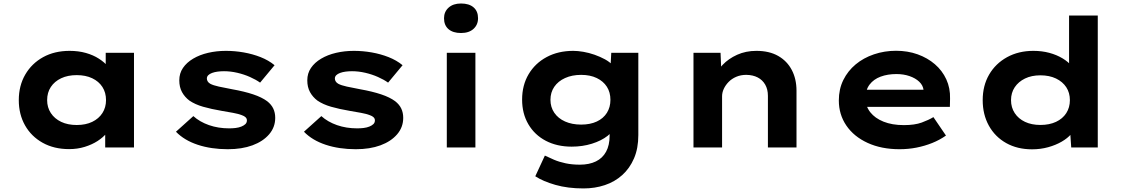

<svg xmlns="http://www.w3.org/2000/svg" viewBox="-20 -827 6312 1077"><path d="M367.5 9.4Q283 9.4 219.3 -26.1Q155.7 -61.6 120.5 -123.6Q85.4 -185.6 85.4 -265.3Q85.4 -346.4 121.7 -408.8Q158 -471.2 222 -506.5Q285.9 -541.7 370.5 -541.7Q420.2 -541.7 461.9 -529.9Q503.5 -518 534.5 -498Q565.6 -478.1 585.5 -454.4Q605.3 -430.6 611.4 -407.1L573 -405.1V-530.7H731.6V0H570.1V-141.4L604.2 -132.1Q599.9 -107 579.5 -81.8Q559.1 -56.6 527.6 -36.2Q496.2 -15.9 455.3 -3.2Q414.4 9.4 367.5 9.4ZM410.3 -125.8Q460.6 -125.8 497.4 -143.5Q534.2 -161.3 554.5 -192.9Q574.7 -224.5 574.7 -265.3Q574.7 -307.7 554.5 -339.1Q534.2 -370.5 497.4 -388Q460.6 -405.6 410.3 -405.6Q360.1 -405.6 323 -388Q285.9 -370.5 265.1 -339.1Q244.4 -307.7 244.4 -265.3Q244.4 -224.5 265.1 -192.9Q285.9 -161.3 323 -143.5Q360.1 -125.8 410.3 -125.8Z M1257.8 10Q1164.3 10 1088.9 -15Q1013.5 -40 967 -88.1L1064.5 -175.7Q1100.4 -143.3 1152.4 -125.1Q1204.4 -107 1265.3 -107Q1283.7 -107 1301.7 -109.1Q1319.6 -111.3 1333.8 -117Q1348 -122.7 1356.5 -130.9Q1365 -139.1 1365 -151.8Q1365 -171.3 1336.3 -181.1Q1317.2 -188.5 1287.3 -194Q1257.5 -199.5 1224.9 -204.9Q1164.3 -215.2 1119.2 -228.2Q1074.1 -241.2 1042.3 -262.9Q1016.2 -282.6 1000.9 -310.5Q985.7 -338.4 985.7 -376.5Q985.7 -415.6 1006.3 -445.9Q1026.9 -476.3 1063.4 -497.9Q1099.9 -519.6 1147.4 -530.7Q1194.9 -541.7 1247.2 -541.7Q1297.1 -541.7 1346.9 -533Q1396.6 -524.3 1441.5 -506.7Q1486.5 -489 1520.2 -461.2L1439 -363.5Q1415.1 -380.6 1382 -395.2Q1349 -409.9 1311.2 -418.7Q1273.5 -427.5 1236.6 -427.5Q1217.8 -427.5 1201 -425.3Q1184.1 -423.2 1169.9 -418Q1155.8 -412.8 1148.1 -405.1Q1140.4 -397.4 1140.4 -386.3Q1140.4 -378.3 1144.9 -370.7Q1149.4 -363 1159.1 -357.3Q1175.6 -348.2 1207.6 -341.3Q1239.6 -334.4 1282 -326.4Q1351.1 -314.1 1400 -297.7Q1449 -281.3 1478.7 -259.2Q1502 -241 1512.9 -218Q1523.8 -195 1523.8 -165.8Q1523.8 -113.2 1489.5 -73.4Q1455.2 -33.6 1396.1 -11.8Q1337 10 1257.8 10Z M1975.8 10Q1882.3 10 1806.9 -15Q1731.5 -40 1685 -88.1L1782.5 -175.7Q1818.4 -143.3 1870.4 -125.1Q1922.4 -107 1983.3 -107Q2001.7 -107 2019.7 -109.1Q2037.6 -111.3 2051.8 -117Q2066 -122.7 2074.5 -130.9Q2083 -139.1 2083 -151.8Q2083 -171.3 2054.3 -181.1Q2035.2 -188.5 2005.3 -194Q1975.5 -199.5 1942.9 -204.9Q1882.3 -215.2 1837.2 -228.2Q1792.1 -241.2 1760.3 -262.9Q1734.2 -282.6 1718.9 -310.5Q1703.7 -338.4 1703.7 -376.5Q1703.7 -415.6 1724.3 -445.9Q1744.9 -476.3 1781.4 -497.9Q1817.9 -519.6 1865.4 -530.7Q1912.9 -541.7 1965.2 -541.7Q2015.1 -541.7 2064.9 -533Q2114.6 -524.3 2159.5 -506.7Q2204.5 -489 2238.2 -461.2L2157 -363.5Q2133.1 -380.6 2100 -395.2Q2067 -409.9 2029.2 -418.7Q1991.5 -427.5 1954.6 -427.5Q1935.8 -427.5 1919 -425.3Q1902.1 -423.2 1887.9 -418Q1873.8 -412.8 1866.1 -405.1Q1858.4 -397.4 1858.4 -386.3Q1858.4 -378.3 1862.9 -370.7Q1867.4 -363 1877.1 -357.3Q1893.6 -348.2 1925.6 -341.3Q1957.6 -334.4 2000 -326.4Q2069.1 -314.1 2118 -297.7Q2167 -281.3 2196.7 -259.2Q2220 -241 2230.9 -218Q2241.8 -195 2241.8 -165.8Q2241.8 -113.2 2207.5 -73.4Q2173.2 -33.6 2114.1 -11.8Q2055 10 1975.8 10Z M2486.3 0V-530.7H2646.7V0ZM2566.1 -641.8Q2521.1 -641.8 2495.9 -663.4Q2470.7 -685 2470.7 -724.6Q2470.7 -761.1 2496.4 -784.3Q2522.1 -807.4 2566.1 -807.4Q2611.2 -807.4 2636.3 -785.8Q2661.5 -764.2 2661.5 -724.6Q2661.5 -688.2 2636.1 -665Q2610.7 -641.8 2566.1 -641.8Z M3253.3 230Q3165.1 230 3095.5 210.1Q3025.9 190.1 2982.6 161.8L3036.4 45.7Q3059.6 57.1 3088.1 69.2Q3116.7 81.4 3152.7 89Q3188.7 96.7 3232.7 96.7Q3285.1 96.7 3322.5 78.5Q3359.9 60.4 3379.7 24.1Q3399.6 -12.3 3399.6 -66.1V-129L3430.1 -123.8Q3423.4 -92.5 3388.2 -64.9Q3352.9 -37.3 3300 -20.8Q3247.1 -4.4 3186.9 -4.4Q3104.2 -4.4 3041.5 -37.3Q2978.8 -70.3 2943.8 -130Q2908.7 -189.7 2908.7 -268.2Q2908.7 -349.3 2945.3 -410.8Q2981.8 -472.3 3046.5 -507Q3111.1 -541.7 3195.8 -541.7Q3220.8 -541.7 3252.2 -536.4Q3283.6 -531 3315.1 -520Q3346.5 -508.9 3373.4 -494.3Q3400.4 -479.6 3417.1 -460.6Q3433.8 -441.5 3435.4 -419.2L3402.4 -410.6L3408.8 -530.7H3560.6V-69.5Q3560.6 5.4 3536.4 61.4Q3512.3 117.4 3470.3 155.1Q3428.2 192.9 3372.6 211.4Q3316.9 230 3253.3 230ZM3239.9 -128.1Q3290.6 -128.1 3327.6 -145.3Q3364.6 -162.6 3384.4 -194.2Q3404.1 -225.8 3404.1 -267Q3404.1 -309.3 3384.2 -340.4Q3364.2 -371.5 3327.4 -389.2Q3290.6 -407 3239.9 -407Q3188.7 -407 3149.6 -389.2Q3110.6 -371.5 3089.1 -340.1Q3067.7 -308.8 3067.7 -267Q3067.7 -226.2 3089.1 -194.6Q3110.6 -163 3149.6 -145.5Q3188.7 -128.1 3239.9 -128.1Z M3870 0V-530.7H4021.8L4027.5 -396.7L3986.7 -387.1Q4000.2 -428.2 4033.3 -463Q4066.4 -497.9 4114.9 -519.8Q4163.4 -541.7 4222.9 -541.7Q4295.2 -541.7 4345.2 -513.2Q4395.2 -484.6 4421.5 -434.3Q4447.9 -384 4447.9 -318V0H4287.5V-289.1Q4287.5 -326.1 4272.3 -352.4Q4257.1 -378.7 4230.2 -392.6Q4203.3 -406.6 4166.2 -407.1Q4135.1 -407.1 4109.8 -396.2Q4084.4 -385.3 4067 -367.3Q4049.5 -349.3 4039.9 -328.5Q4030.4 -307.7 4030.4 -287.4V0H3950.7Q3914.3 0 3894.1 0Q3874 0 3870 0Z M5025.9 10Q4924 10 4846.9 -25.4Q4769.8 -60.7 4727.5 -122.7Q4685.3 -184.6 4685.3 -263.3Q4685.3 -327.2 4710.5 -378.2Q4735.8 -429.2 4779.6 -465.7Q4823.4 -502.2 4882.2 -522.2Q4941 -542.2 5006 -542.2Q5071.6 -542.2 5127.2 -522.3Q5182.7 -502.4 5224.2 -466.7Q5265.6 -431 5288.2 -381.9Q5310.8 -332.8 5309.2 -274L5308.2 -227.4H4794.9L4771.9 -323.8H5177.8L5160.6 -301.9V-322.4Q5157.3 -348.9 5136 -368.9Q5114.8 -388.9 5081.6 -400.2Q5048.5 -411.6 5008.3 -411.6Q4959.1 -411.6 4919.8 -397.1Q4880.6 -382.6 4857.7 -352.5Q4834.9 -322.4 4834.9 -275.5Q4834.9 -231.8 4861.3 -197.9Q4887.7 -164 4935.9 -144.6Q4984.1 -125.2 5050.4 -125.2Q5111.2 -125.2 5150.6 -139.7Q5190 -154.2 5215.8 -170.1L5286.3 -66.6Q5250.9 -41.7 5208.8 -24.8Q5166.7 -8 5121 1Q5075.3 10 5025.9 10Z M5769.1 10.6Q5686.5 10.6 5624.2 -24.4Q5561.8 -59.4 5527 -122Q5492.3 -184.6 5492.3 -265.3Q5492.3 -346.4 5528.3 -408.5Q5564.4 -470.6 5628.9 -506.2Q5693.4 -541.7 5776.6 -541.7Q5824.8 -541.7 5866.3 -530.5Q5907.9 -519.2 5940.4 -499.5Q5972.9 -479.8 5992.4 -455.9Q6012 -432.1 6015.5 -406.5L5976.8 -397.6V-740H6137.8V0H5988.9L5979.7 -134L6011.8 -123.8Q6008.9 -98.7 5988.6 -75Q5968.3 -51.4 5935.1 -32.2Q5901.9 -13 5859.3 -1.2Q5816.6 10.6 5769.1 10.6ZM5816 -126.1Q5866.3 -126.1 5903.6 -143.5Q5940.9 -161 5961.2 -192.5Q5981.4 -224.1 5981.4 -265.3Q5981.4 -306.5 5961.2 -337.6Q5940.9 -368.6 5903.6 -386.6Q5866.3 -404.5 5816 -404.5Q5766.4 -404.5 5729.6 -386.6Q5692.7 -368.6 5672 -337.6Q5651.2 -306.5 5651.2 -265.3Q5651.2 -224.1 5672 -192.5Q5692.7 -161 5729.6 -143.5Q5766.4 -126.1 5816 -126.1Z"/></svg>

Font: Lexend Mega
Style: Regular
Weight: 400
Designer: Bonnie Shaver-Troup, Thomas Jockin
Foundry: Lexend
Version: Version 1.007